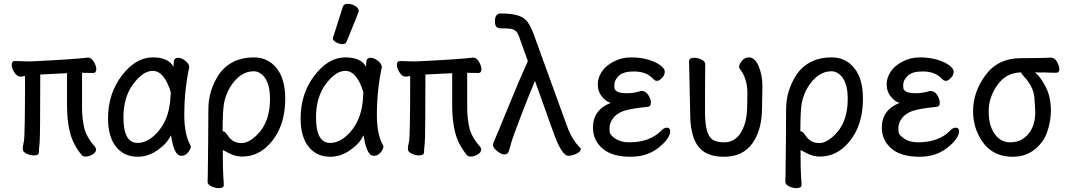

<svg xmlns="http://www.w3.org/2000/svg" viewBox="-20 -790 5540 997"><path d="M425 23Q411 23 405 16Q361 -37 344.5 -98Q328 -159 328 -241V-410L189 -403Q189 -74 185.5 -45Q182 -16 182 0.5Q182 17 155 17Q138 17 118 8Q98 -1 98 -17Q98 -30 104 -56Q110 -82 110 -395L86 -392Q69 -392 55 -413.5Q41 -435 41 -454Q41 -473 58 -473L135 -471Q353 -481 437 -491Q454 -491 467 -469.5Q480 -448 480 -431Q480 -411 463 -411L406 -412V-231Q406 -175 417.5 -126Q429 -77 474 -27Q479 -19 479 -14Q479 1 460.5 12Q442 23 425 23ZM474 -27Q473 -28 472 -30Q474 -30 474 -27Z M695 24Q624 24 582.5 -28Q541 -80 541 -175Q541 -304 613 -398Q685 -492 773 -492Q855 -492 881 -443Q881 -445 882 -467.5Q883 -490 905 -490Q922 -490 941.5 -475Q961 -460 963 -442Q937 -322 937 -193Q937 -93 968 -37L971 -30Q971 -17 957 1Q943 19 922 19Q902 19 890.5 -4.5Q879 -28 873.5 -57.5Q868 -87 867 -87Q848 -45 798.5 -10.5Q749 24 695 24ZM694 -48Q734 -48 770 -77Q861 -150 866 -296Q866 -304 867 -311Q833 -422 773 -422Q723 -422 672 -354Q621 -286 621 -180Q621 -48 694 -48Z M1115 187Q1098 187 1078 178Q1058 169 1058 153Q1058 141 1059 115Q1060 89 1061 -53.5Q1062 -196 1062 -223Q1062 -320 1117 -404Q1180 -492 1298 -492Q1371 -492 1416 -436.5Q1461 -381 1461 -278Q1461 -108 1354 -18Q1302 23 1237 23Q1203 23 1170 6L1137 -11Q1137 96 1139.5 125Q1142 154 1142 171Q1142 187 1115 187ZM1234 -47Q1278 -47 1329 -105Q1382 -169 1382 -276Q1382 -328 1369.5 -359.5Q1357 -391 1337.5 -405.5Q1318 -420 1298 -420Q1228 -420 1177 -341Q1153 -303 1143 -253Q1136 -210 1136 -109H1133Q1149 -109 1161 -89Q1187 -47 1234 -47Z M1695 24Q1624 24 1582.5 -28Q1541 -80 1541 -175Q1541 -304 1613 -398Q1685 -492 1773 -492Q1855 -492 1881 -443Q1881 -445 1882 -467.5Q1883 -490 1905 -490Q1922 -490 1941.5 -475Q1961 -460 1963 -442Q1937 -322 1937 -193Q1937 -93 1968 -37L1971 -30Q1971 -17 1957 1Q1943 19 1922 19Q1902 19 1890.5 -4.5Q1879 -28 1873.5 -57.5Q1868 -87 1867 -87Q1848 -45 1798.5 -10.5Q1749 24 1695 24ZM1694 -48Q1734 -48 1770 -77Q1861 -150 1866 -296Q1866 -304 1867 -311Q1833 -422 1773 -422Q1723 -422 1672 -354Q1621 -286 1621 -180Q1621 -48 1694 -48ZM1758 -561Q1742 -561 1725.5 -570Q1709 -579 1709 -590Q1709 -598 1711 -600L1760 -754Q1764 -770 1787 -770Q1806 -770 1824.5 -759Q1843 -748 1843 -732Q1843 -728 1780 -574Q1775 -561 1758 -561Z M2425 23Q2411 23 2405 16Q2361 -37 2344.5 -98Q2328 -159 2328 -241V-410L2189 -403Q2189 -74 2185.5 -45Q2182 -16 2182 0.5Q2182 17 2155 17Q2138 17 2118 8Q2098 -1 2098 -17Q2098 -30 2104 -56Q2110 -82 2110 -395L2086 -392Q2069 -392 2055 -413.5Q2041 -435 2041 -454Q2041 -473 2058 -473L2135 -471Q2353 -481 2437 -491Q2454 -491 2467 -469.5Q2480 -448 2480 -431Q2480 -411 2463 -411L2406 -412V-231Q2406 -175 2417.5 -126Q2429 -77 2474 -27Q2479 -19 2479 -14Q2479 1 2460.5 12Q2442 23 2425 23ZM2474 -27Q2473 -28 2472 -30Q2474 -30 2474 -27Z M2931 19Q2897 19 2853 -104L2758 -370Q2723 -287 2681.5 -178.5Q2640 -70 2634 -46Q2628 -22 2622.5 -5Q2617 12 2599 12Q2583 12 2561.5 -5.5Q2540 -23 2540 -36Q2540 -46 2548 -62.5Q2556 -79 2616 -226.5Q2676 -374 2721 -473L2681 -584Q2672 -614 2661.5 -625.5Q2651 -637 2634.5 -640Q2618 -643 2578 -643Q2550 -643 2550 -678Q2550 -720 2579 -720Q2639 -720 2671.5 -709Q2704 -698 2720.5 -674.5Q2737 -651 2751 -613L2923 -139Q2948 -68 2990 -25Q2996 -23 2996 -15Q2995 -2 2972.5 8.5Q2950 19 2931 19Z M3256 24Q3161 24 3112 -16Q3059 -60 3059 -127Q3059 -220 3152 -256Q3131 -259 3107.5 -286.5Q3084 -314 3084 -353Q3084 -384 3103.5 -415.5Q3123 -447 3165 -469.5Q3207 -492 3257 -492Q3306 -492 3346.5 -480Q3387 -468 3409.5 -450.5Q3432 -433 3432 -419Q3432 -399 3417 -384.5Q3402 -370 3393 -370Q3383 -370 3377 -375.5Q3371 -381 3366 -386Q3332 -419 3271 -419Q3216 -419 3193 -396Q3170 -373 3170 -350Q3170 -348 3170.5 -335Q3171 -322 3185.5 -314Q3200 -306 3237 -306Q3273 -306 3310 -318Q3333 -318 3346.5 -296.5Q3360 -275 3360 -257Q3360 -236 3342 -235Q3251 -226 3216 -213Q3181 -200 3163 -175.5Q3145 -151 3145 -125Q3145 -122 3146 -105.5Q3147 -89 3175.5 -70Q3204 -51 3247 -51Q3353 -51 3412 -110Q3427 -127 3442 -127Q3460 -127 3460 -109Q3460 -76 3414 -35Q3350 24 3256 24Z M3740 24Q3673 24 3634 -3Q3564 -51 3564 -198L3558 -474Q3560 -490 3585 -490Q3602 -490 3622 -481Q3642 -472 3642 -456Q3641 -401 3641 -210Q3641 -151 3650 -115.5Q3659 -80 3679.5 -65.5Q3700 -51 3740 -51Q3798 -51 3829 -104.5Q3860 -158 3860 -242L3861 -306Q3861 -385 3819 -436L3818 -443Q3818 -456 3832.5 -474Q3847 -492 3869 -492Q3900 -492 3919.5 -446Q3939 -400 3939 -342L3937 -230Q3937 -117 3887.5 -46.5Q3838 24 3740 24Z M4115 187Q4098 187 4078 178Q4058 169 4058 153Q4058 141 4059 115Q4060 89 4061 -53.5Q4062 -196 4062 -223Q4062 -320 4117 -404Q4180 -492 4298 -492Q4371 -492 4416 -436.5Q4461 -381 4461 -278Q4461 -108 4354 -18Q4302 23 4237 23Q4203 23 4170 6L4137 -11Q4137 96 4139.5 125Q4142 154 4142 171Q4142 187 4115 187ZM4234 -47Q4278 -47 4329 -105Q4382 -169 4382 -276Q4382 -328 4369.5 -359.5Q4357 -391 4337.5 -405.5Q4318 -420 4298 -420Q4228 -420 4177 -341Q4153 -303 4143 -253Q4136 -210 4136 -109H4133Q4149 -109 4161 -89Q4187 -47 4234 -47Z M4756 24Q4661 24 4612 -16Q4559 -60 4559 -127Q4559 -220 4652 -256Q4631 -259 4607.5 -286.5Q4584 -314 4584 -353Q4584 -384 4603.5 -415.5Q4623 -447 4665 -469.5Q4707 -492 4757 -492Q4806 -492 4846.5 -480Q4887 -468 4909.5 -450.5Q4932 -433 4932 -419Q4932 -399 4917 -384.5Q4902 -370 4893 -370Q4883 -370 4877 -375.5Q4871 -381 4866 -386Q4832 -419 4771 -419Q4716 -419 4693 -396Q4670 -373 4670 -350Q4670 -348 4670.5 -335Q4671 -322 4685.5 -314Q4700 -306 4737 -306Q4773 -306 4810 -318Q4833 -318 4846.5 -296.5Q4860 -275 4860 -257Q4860 -236 4842 -235Q4751 -226 4716 -213Q4681 -200 4663 -175.5Q4645 -151 4645 -125Q4645 -122 4646 -105.5Q4647 -89 4675.5 -70Q4704 -51 4747 -51Q4853 -51 4912 -110Q4927 -127 4942 -127Q4960 -127 4960 -109Q4960 -76 4914 -35Q4850 24 4756 24Z M5239 24Q5118 24 5063 -85Q5033 -143 5033 -213Q5033 -313 5098 -400.5Q5163 -488 5281.5 -488Q5400 -488 5435 -491Q5457 -491 5469 -468.5Q5481 -446 5481 -430Q5481 -412 5462 -412Q5414 -414 5354 -414Q5378 -397 5404 -350Q5437 -294 5437 -216Q5437 -161 5418 -105.5Q5399 -50 5351.5 -13Q5304 24 5239 24ZM5300 -75Q5356 -119 5356 -209Q5356 -221 5351.5 -281Q5347 -341 5295 -395Q5283 -408 5283 -414Q5205 -414 5158 -347Q5114 -285 5114 -211Q5114 -132 5150 -88Q5180 -51 5225 -51Q5270 -51 5300 -75Z"/></svg>

Font: LXGW WenKai Mono Medium
Style: Regular
Weight: 500
Monospace: yes
Designer: LXGW / Fontworks Inc.
Foundry: LXGW / Fontworks Inc.
Version: Version 1.520; June 14, 2025